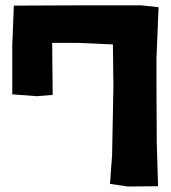

<svg xmlns="http://www.w3.org/2000/svg" viewBox="-20 -678 634 710"><path d="M399.4 -359.4 394.5 -103.5 386.7 2 453.1 11.7 564.5 10.7 559.6 -154.3 558.6 -373V-462.9L566.4 -651.4L502.9 -658.2H259.8L31.2 -657.2L25.4 -509.8V-329.1L116.2 -322.3L174.8 -327.1L172.9 -519.5H266.6L397.5 -513.7Z"/></svg>

Font: MaokenAssortedSans-TC
Style: Regular
Weight: 500
Version: Version 0.83